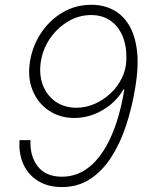

<svg xmlns="http://www.w3.org/2000/svg" viewBox="-20 -757 618 787"><path d="M233.9 9.8Q177.7 9.8 137.2 -14.6Q96.7 -39.1 76.4 -82.5Q56.2 -126 60.1 -182.6H105Q102.1 -116.7 135 -74.7Q168 -32.7 233.9 -32.7Q297.4 -32.7 347.9 -74.2Q398.4 -115.7 434.6 -195.6Q470.7 -275.4 489.7 -390.6H486.3Q466.8 -356.4 435.1 -329.8Q403.3 -303.2 364.7 -288.3Q326.2 -273.4 285.2 -273.4Q225.1 -273.4 179.9 -304Q134.8 -334.5 113.5 -387Q92.3 -439.5 103 -505.9Q113.3 -568.4 147.9 -621.1Q182.6 -673.8 236.3 -705.8Q290 -737.8 356 -737.3Q402.8 -737.3 442.1 -717.5Q481.4 -697.8 507.3 -656.5Q533.2 -615.2 541.3 -550.8Q549.3 -486.3 534.2 -397Q521 -315.9 496.8 -242.7Q472.7 -169.4 436 -112.5Q399.4 -55.7 349.1 -22.9Q298.8 9.8 233.9 9.8ZM293.5 -315.4Q332 -315.4 368.2 -331.3Q404.3 -347.2 433.3 -374.5Q462.4 -401.9 479.7 -437.5Q497.1 -473.1 498 -512.7Q499.5 -569.3 481.9 -610.1Q464.4 -650.9 431.6 -673.1Q398.9 -695.3 353.5 -695.3Q303.7 -695.3 260 -669.7Q216.3 -644 186.3 -601.1Q156.2 -558.1 147.5 -505.4Q139.2 -452.1 155.3 -409.2Q171.4 -366.2 207.3 -340.8Q243.2 -315.4 293.5 -315.4Z"/></svg>

Font: Inter 16pt ExtraLight
Style: Italic
Weight: 250
Italic angle: -9.3988°
Version: Version 4.001;git-66647c0bb